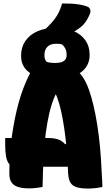

<svg xmlns="http://www.w3.org/2000/svg" viewBox="-20 -1081 640 1110"><path d="M10 -283H261Q289 -283 313 -276Q337 -269 357 -247L419 -272V-117H69Q45 -117 32 -134Q19 -151 14.5 -179.5Q10 -208 10 -243ZM226 0Q210 3 190 5.5Q170 8 148 8Q108 8 83 -0.5Q58 -9 46 -27.5Q34 -46 34 -78Q34 -132 37.5 -186.5Q41 -241 48.5 -293Q56 -345 66 -395Q76 -445 88.5 -489.5Q101 -534 116 -573Q131 -612 147 -644.5Q163 -677 182 -700Q207 -705 231.5 -707.5Q256 -710 281 -710Q343 -710 382.5 -696Q422 -682 448 -650Q474 -618 494 -563Q509 -520 521 -469Q533 -418 542.5 -357.5Q552 -297 558.5 -228Q565 -159 568 -80Q570 -61 570.5 -41Q571 -21 572 0Q553 4 532 6.5Q511 9 489 9Q448 9 423.5 1.5Q399 -6 387.5 -25Q376 -44 374 -77Q371 -151 365.5 -215.5Q360 -280 352 -335Q344 -390 334 -435.5Q324 -481 310.5 -517.5Q297 -554 280 -582L340 -534H265L328 -581Q308 -552 292 -513Q276 -474 264.5 -424Q253 -374 244.5 -311Q236 -248 232 -170.5Q228 -93 226 0ZM303 -920Q363 -920 406.5 -901Q450 -882 474 -847.5Q498 -813 498 -767V-760Q498 -721 475.5 -690Q453 -659 409 -642Q365 -625 297 -625Q232 -625 189 -641Q146 -657 124 -686.5Q102 -716 102 -755V-761Q102 -808 126.5 -844Q151 -880 196 -900Q241 -920 303 -920ZM304 -828Q271 -828 254 -810.5Q237 -793 237 -764V-757Q237 -747 240.5 -738.5Q244 -730 250 -723Q260 -720 272.5 -718.5Q285 -717 296 -717Q334 -717 349.5 -728.5Q365 -740 365 -760V-767Q365 -785 358 -799.5Q351 -814 339 -824Q330 -827 321.5 -827.5Q313 -828 304 -828ZM339 -1061Q363 -1061 388.5 -1060Q414 -1059 438 -1055Q462 -1051 482 -1044Q497 -1039 501 -1027Q505 -1015 500 -1002Q492 -982 482.5 -966Q473 -950 461 -937.5Q449 -925 434.5 -915Q420 -905 403 -895Q390 -888 371.5 -884.5Q353 -881 327 -881Q312 -881 294 -882Q276 -883 258 -886.5Q240 -890 224 -895Q254 -923 276 -947Q298 -971 313.5 -998Q329 -1025 339 -1061Z"/></svg>

Font: Recursive Monospace Casual Black
Style: Regular
Weight: 900
Version: Version 1.047